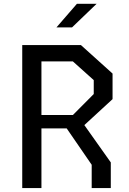

<svg xmlns="http://www.w3.org/2000/svg" viewBox="-20 -960 660 980"><path d="M93.5 0H191.5V-304.5H320.5L448 -119V0H545.5V-131L410.5 -321.5L554.5 -454V-584.5L393 -730H93.5ZM347.5 -820H268L372.5 -940.5H473ZM191.5 -373V-646.5H352L458.5 -551V-480L352 -373Z"/></svg>

Font: Monaspace Krypton
Style: Regular
Weight: 400
Designer: Riley Cran & the Lettermatic Team
Foundry: Lettermatic
Version: Version 1.200 (Monaspace Krypton)